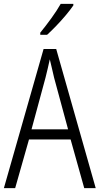

<svg xmlns="http://www.w3.org/2000/svg" viewBox="-20 -967 512 987"><path d="M413 0 343 -250H129L58 0H0L204 -715H269L472 0ZM258 -568Q253 -591 247 -615.5Q241 -640 236 -662Q231 -639 225.5 -615.5Q220 -592 214 -568L142 -302H330ZM357 -939Q342 -917 318.5 -889Q295 -861 269 -834Q243 -807 222 -788H187V-799Q217 -836 244.5 -874Q272 -912 292 -947H357Z"/></svg>

Font: Noto Sans Lao Looped Condensed Light
Style: Regular
Weight: 300
Width: 3
Designer: Mark Frömberg, Ben Mitchell
Foundry: The Fontpad Ltd
Version: Version 1.002; ttfautohint (v1.8.4.7-5d5b)